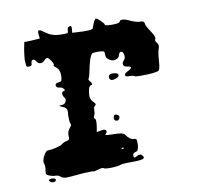

<svg xmlns="http://www.w3.org/2000/svg" viewBox="-69 -573 753 723"><g transform="rotate(-10 307.5 -211.5)"><path d="M361 -1Q363 -5 357 -5Q352 -5 354 -1Q358 1 361 -1ZM325 -467Q336 -501 343 -501Q348 -501 360 -489Q372 -477 372 -473Q372 -468 399 -468Q427 -468 429 -474Q430 -480 440 -480Q451 -480 469 -471Q491 -461 505 -461Q521 -461 521 -452Q521 -443 538 -418Q551 -399 551 -390Q551 -388 550 -387Q545 -382 553 -372Q562 -362 556 -348Q551 -334 549 -302Q547 -271 541 -267Q529 -260 473 -260Q452 -260 450 -262Q446 -266 429 -266H427Q414 -266 414 -273Q414 -279 426 -285Q441 -292 441 -297Q441 -301 428 -303Q413 -304 413 -316Q413 -322 420 -329Q427 -336 424 -350Q423 -357 419 -360Q415 -363 411 -361Q407 -359 405 -352Q403 -341 392 -337Q386 -335 383 -335Q373 -335 364 -341.5Q355 -348 354 -355Q354 -358 353.5 -364Q353 -370 353 -371Q353 -377 328 -377Q310 -377 306 -374Q302 -371 296 -356Q289 -334 285 -312Q281 -291 277 -284Q272 -280 284 -268Q288 -259 285 -258Q274 -258 271 -242Q268 -228 268 -220Q268 -204 280 -193Q291 -183 282 -178Q277 -175 277 -162Q277 -150 274 -145Q268 -134 274 -131Q279 -127 276 -103L272 -80L290 -83Q291 -83 293.5 -83.5Q296 -84 297 -84Q309 -84 309 -76Q309 -72 303 -66L302 -65Q302 -61 333 -61Q369 -61 375 -52Q390 -30 405 -30Q413 -30 414.5 -26.5Q416 -23 416 -7Q415 17 404 19Q392 21 392 31Q392 39 395 39.5Q398 40 408 34Q419 29 425 36Q430 41 430 45Q430 54 388 54Q351 54 343 56Q327 62 296 62Q280 62 275 59Q271 57 268 57Q263 57 251.5 60.5Q240 64 236 64Q232 64 231 63H224Q202 63 171 66Q141 69 130 69Q118 69 110 63Q102 55 90 55Q79 55 67 50Q59 47 57 43Q55 39 57 28Q60 13 56 2Q55 0 55 -4Q55 -15 63.5 -29.5Q72 -44 79 -44H83Q94 -44 111.5 -48.5Q129 -53 134 -57Q144 -65 154 -66Q162 -68 164 -71Q166 -74 165 -84Q164 -100 174 -112Q185 -124 180 -129Q177 -132 177 -151V-162Q178 -169 178 -178Q178 -189 163 -195Q151 -200 150.5 -201.5Q150 -203 160 -203Q168 -203 173 -208.5Q178 -214 178 -221Q178 -226 174 -230Q171 -233 169.5 -239Q168 -245 169.5 -249Q171 -253 174 -253Q185 -253 178 -262Q173 -268 165 -269Q150 -270 150 -280Q150 -288 162 -289Q172 -290 174 -293.5Q176 -297 177 -312Q177 -335 166 -344Q153 -353 156 -356Q157 -357 157 -358Q157 -364 149 -375.5Q141 -387 137 -387Q130 -387 124 -379Q117 -372 110 -372Q99 -372 93 -383Q87 -392 81 -389.5Q75 -387 75 -376Q75 -367 65 -367Q54 -367 54 -371L53 -380Q52 -388 52 -392Q52 -402 56 -430L62 -461L92 -462L122 -464L120 -480Q118 -495 125 -495Q130 -495 149 -481Q169 -466 199 -465H216Q227 -465 229 -467Q231 -469 231 -476Q231 -488 240 -490Q245 -491 246.5 -488.5Q248 -486 247 -478L246 -464L285 -462H298Q323 -462 325 -467ZM354 -280Q357 -287 368 -287Q390 -287 390 -276Q390 -271 383 -268Q373 -263 366 -263Q353 -263 353 -274Q353 -278 354 -280ZM345 -126Q349 -137 362 -129Q368 -125 365 -117Q362 -109 355 -109Q348 -109 345.5 -114Q343 -119 345 -126ZM68 64Q76 62 82.5 64Q89 66 89 70Q89 76 81 77.5Q73 79 67 74Q59 67 68 64Z"/></g></svg>

Font: Senatorium Sm3
Style: Regular
Weight: 400
Designer: crossinguard
Version: Version 001.006